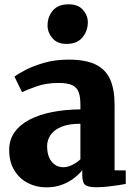

<svg xmlns="http://www.w3.org/2000/svg" viewBox="-20 -836 610 868"><path d="M189 11Q143.5 11 105.2 -9Q67 -29 44.2 -66.8Q21.5 -104.5 21.5 -158.5Q21.5 -204 45.8 -238.2Q70 -272.5 113.8 -295.2Q157.5 -318 216.2 -329.5Q275 -341 343.5 -341.5V-363Q343.5 -397 336 -418.5Q328.5 -440 307.5 -450.5Q286.5 -461 245.5 -461Q188.5 -461 146 -445.8Q103.5 -430.5 79.5 -419.5L45.5 -489.5Q59 -500.5 93.5 -518.8Q128 -537 178.5 -551.8Q229 -566.5 289.5 -566.5Q368 -566.5 413.5 -543.8Q459 -521 478.5 -475.8Q498 -430.5 498 -362.5V-66L548.5 -65.5V-4.5Q537 -2 513.8 1.5Q490.5 5 463.8 7.8Q437 10.5 415.5 10.5Q377 10.5 364.5 -0.5Q352 -11.5 352 -43V-67Q339.5 -50.5 316.8 -32.2Q294 -14 261.8 -1.5Q229.5 11 189 11ZM267 -80Q285 -80 306.8 -90.5Q328.5 -101 343.5 -116V-276.5Q289 -276.5 255.8 -262Q222.5 -247.5 207.8 -224.8Q193 -202 193 -175Q193 -145 202.2 -124Q211.5 -103 228 -91.5Q244.5 -80 267 -80ZM280.5 -637.5Q239 -637.5 217 -663.5Q195 -689.5 195 -720.5Q195 -760.5 219 -788.5Q243 -816.5 290 -816.5H291Q333 -816.5 355 -791.5Q377 -766.5 377 -735.5Q377 -696 352.8 -666.8Q328.5 -637.5 281.5 -637.5Z"/></svg>

Font: Merriweather 24pt Black
Style: Regular
Weight: 900
Designer: Eben Sorkin
Foundry: Eben Sorkin
Version: Version 2.100